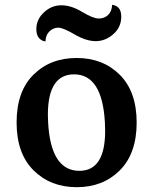

<svg xmlns="http://www.w3.org/2000/svg" viewBox="-20 -768 637 798"><path d="M446 -748Q484 -743 484 -699Q484 -655 451 -626Q418 -597 378 -597Q338 -597 290 -625Q242 -653 222 -653Q202 -653 186 -638Q170 -623 169 -596Q154 -597 142.5 -609.5Q131 -622 131 -647Q131 -687 162.5 -716.5Q194 -746 235 -746Q276 -746 321.5 -718.5Q367 -691 390.5 -691Q414 -691 429.5 -706Q445 -721 446 -748ZM288 -459Q179 -459 179 -291Q179 -276 180 -259Q191 -58 310 -58Q417 -58 417 -224Q417 -240 416 -259Q405 -459 288 -459ZM49 -259Q49 -388 119 -457.5Q189 -527 298.5 -527Q408 -527 478 -457Q548 -387 548 -258.5Q548 -130 478 -60Q408 10 299 10Q190 10 119.5 -60Q49 -130 49 -259Z"/></svg>

Font: Laila SemiBold
Style: Regular
Weight: 600
Designer: Hitesh Malaviya
Foundry: Indian Type Foundry
Version: Version 1.302;PS 1.0;hotconv 1.0.78;makeotf.lib2.5.61930; tt